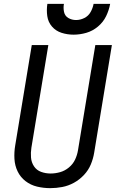

<svg xmlns="http://www.w3.org/2000/svg" viewBox="-20 -969 616 997"><path d="M241 8Q272 8 303.5 2Q335 -4 364 -20Q393 -36 416 -60.5Q439 -85 451.5 -115Q464 -145 469 -176L561 -735H475L385 -189Q381 -164 370 -140.5Q359 -117 338 -99.5Q317 -82 292 -75Q267 -68 243 -68Q217 -68 193.5 -76.5Q170 -85 156.5 -105.5Q143 -126 141 -151Q139 -176 143 -202L231 -735H145L59 -214Q53 -179 55 -144Q57 -109 71.5 -79Q86 -49 112.5 -28.5Q139 -8 172.5 0Q206 8 241 8ZM362 -789Q395 -789 428 -798.5Q461 -808 488.5 -831Q516 -854 531 -885Q546 -916 552 -949H466Q462 -927 450.5 -906.5Q439 -886 418 -875.5Q397 -865 375 -865Q353 -865 335 -875.5Q317 -886 312.5 -907Q308 -928 312 -949H226Q221 -917 225.5 -885.5Q230 -854 250 -831Q270 -808 300 -798.5Q330 -789 362 -789Z"/></svg>

Font: Iosevka Sparkle Oblique
Style: Regular
Weight: 400
Italic angle: -9°
Designer: Belleve Invis
Foundry: Belleve Invis
Version: Version 4.5.0; ttfautohint (v1.8.3)